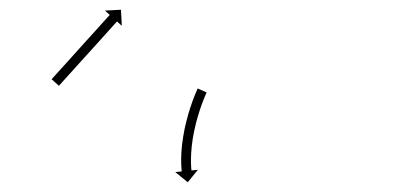

<svg xmlns="http://www.w3.org/2000/svg" viewBox="-20 -443 805 392"><path d="M86.8 -282.7C86.3 -282.2 85.9 -281.7 85.4 -281.2L100.3 -267.8C100.7 -268.3 101.2 -268.8 101.6 -269.3C102.9 -270.7 104.1 -272.1 105.4 -273.5C107.3 -275.6 109.3 -277.8 111.2 -280C113.8 -282.8 116.3 -285.6 118.8 -288.4C121.8 -291.7 124.8 -295 127.8 -298.3C131.1 -302 134.5 -305.7 137.8 -309.4C141.4 -313.4 145 -317.3 148.5 -321.3C152.2 -325.3 155.9 -329.4 159.6 -333.5C163.3 -337.6 167 -341.7 170.7 -345.8C174.2 -349.7 177.8 -353.7 181.4 -357.6C184.7 -361.3 188.1 -365 191.4 -368.7C194.4 -372.1 197.4 -375.4 200.4 -378.7C202.9 -381.5 205.4 -384.3 208 -387.1C209.9 -389.2 211.9 -391.4 213.8 -393.6C215.1 -395 216.3 -396.3 217.6 -397.7C218 -398.2 218.5 -398.7 218.9 -399.2L228.7 -390.4L227 -423.1L194.3 -421.4L204.1 -412.6C203.6 -412.1 203.2 -411.6 202.7 -411.1C201.5 -409.7 200.2 -408.4 199 -407C197 -404.8 195.1 -402.6 193.1 -400.5C190.6 -397.7 188.1 -394.9 185.5 -392.1C182.5 -388.8 179.5 -385.5 176.5 -382.1C173.2 -378.4 169.9 -374.7 166.5 -371C163 -367.1 159.4 -363.1 155.8 -359.2C152.1 -355.1 148.4 -351 144.7 -346.9C141.1 -342.8 137.4 -338.8 133.7 -334.7C130.1 -330.7 126.5 -326.8 123 -322.8C119.6 -319.1 116.3 -315.4 113 -311.7C110 -308.4 107 -305.1 104 -301.8C101.4 -299 98.9 -296.2 96.4 -293.4C94.4 -291.2 92.5 -289 90.5 -286.9C89.3 -285.5 88 -284.1 86.8 -282.7ZM401.1 -252.6C401.3 -253.2 401.6 -253.7 401.8 -254.3L383.6 -262.4C383.3 -261.8 383 -261.3 382.8 -260.7L382.8 -260.6L382.8 -260.6C382 -259 381.3 -257.3 380.6 -255.6C380.6 -255.6 380.6 -255.6 380.6 -255.6C380.6 -255.5 380.6 -255.5 380.6 -255.5C379.5 -252.9 378.4 -250.3 377.3 -247.6C377.3 -247.6 377.3 -247.6 377.3 -247.6C377.3 -247.6 377.3 -247.5 377.3 -247.5C375.9 -244.1 374.6 -240.6 373.3 -237.2C373.3 -237.2 373.3 -237.2 373.3 -237.1C373.3 -237.1 373.3 -237.1 373.3 -237.1C371.8 -233 370.4 -228.8 369 -224.7C369 -224.7 369 -224.7 369 -224.6C368.9 -224.6 368.9 -224.6 368.9 -224.6C367.4 -219.9 366 -215.3 364.6 -210.6C364.6 -210.6 364.6 -210.6 364.6 -210.5C364.6 -210.5 364.6 -210.5 364.6 -210.5C363.1 -205.4 361.8 -200.4 360.5 -195.3C360.5 -195.3 360.4 -195.3 360.4 -195.3C360.4 -195.2 360.4 -195.2 360.4 -195.2C359.2 -190 358 -184.7 356.8 -179.5C356.8 -179.5 356.8 -179.4 356.8 -179.4C356.8 -179.4 356.8 -179.3 356.8 -179.3C355.8 -174 354.8 -168.8 353.9 -163.4C353.9 -163.4 353.9 -163.4 353.9 -163.4C353.9 -163.3 353.9 -163.3 353.9 -163.3C353.1 -158.2 352.4 -153 351.7 -147.8C351.7 -147.8 351.7 -147.8 351.7 -147.8C351.7 -147.7 351.7 -147.7 351.7 -147.7C351.2 -142.9 350.8 -138 350.4 -133.2C350.4 -133.2 350.4 -133.2 350.4 -133.1C350.4 -133.1 350.4 -133 350.4 -133C350.2 -128.7 350 -124.4 349.9 -120C349.9 -120 349.9 -120 349.9 -120C349.9 -119.9 349.9 -119.9 349.9 -119.9C349.9 -116.2 349.9 -112.6 350 -108.9C350 -108.9 350 -108.9 350 -108.9C350 -108.8 350 -108.8 350 -108.8C350.1 -106 350.2 -103.2 350.4 -100.4C350.4 -100.4 350.4 -100.4 350.4 -100.3C350.4 -100.3 350.4 -100.3 350.4 -100.3C350.5 -98.5 350.6 -96.7 350.8 -94.9C350.8 -94.9 350.8 -94.9 350.8 -94.9C350.8 -94.9 350.8 -94.9 350.8 -94.9C350.9 -94.2 350.9 -93.6 351 -93L337.9 -91.7L363.3 -70.9L384 -96.3L370.9 -95C370.8 -95.6 370.8 -96.2 370.7 -96.8C370.7 -96.8 370.7 -96.8 370.7 -96.8C370.7 -96.7 370.7 -96.7 370.7 -96.7C370.6 -98.4 370.4 -100.1 370.3 -101.7C370.3 -101.7 370.3 -101.7 370.3 -101.7C370.3 -101.7 370.3 -101.6 370.3 -101.6C370.2 -104.3 370 -106.9 369.9 -109.5C369.9 -109.5 369.9 -109.5 369.9 -109.4C369.9 -109.4 370 -109.4 370 -109.4C369.9 -112.8 369.9 -116.3 369.9 -119.7C369.9 -119.7 369.9 -119.7 369.9 -119.6C369.9 -119.6 369.9 -119.6 369.9 -119.6C370 -123.7 370.2 -127.8 370.4 -131.9C370.4 -131.9 370.4 -131.9 370.4 -131.8C370.4 -131.8 370.4 -131.7 370.4 -131.7C370.7 -136.4 371.1 -141 371.6 -145.6C371.6 -145.6 371.6 -145.6 371.6 -145.5C371.6 -145.5 371.6 -145.4 371.6 -145.4C372.2 -150.4 372.9 -155.3 373.6 -160.3C373.6 -160.3 373.6 -160.2 373.6 -160.2C373.6 -160.2 373.6 -160.1 373.6 -160.1C374.5 -165.2 375.4 -170.3 376.4 -175.4C376.4 -175.4 376.4 -175.4 376.4 -175.4C376.4 -175.3 376.4 -175.3 376.4 -175.3C377.5 -180.4 378.6 -185.4 379.9 -190.5C379.9 -190.5 379.9 -190.5 379.8 -190.4C379.8 -190.4 379.8 -190.4 379.8 -190.4C381.1 -195.3 382.4 -200.1 383.8 -205C383.8 -205 383.8 -205 383.8 -204.9C383.8 -204.9 383.8 -204.9 383.8 -204.9C385.1 -209.4 386.5 -213.9 388 -218.4C388 -218.4 388 -218.4 387.9 -218.4C387.9 -218.3 387.9 -218.3 387.9 -218.3C389.3 -222.3 390.7 -226.3 392.1 -230.3C392.1 -230.3 392.1 -230.3 392.1 -230.3C392.1 -230.2 392.1 -230.2 392.1 -230.2C393.3 -233.6 394.6 -236.9 395.9 -240.2C395.9 -240.2 395.9 -240.2 395.9 -240.2C395.9 -240.2 395.9 -240.1 395.9 -240.1C396.9 -242.7 397.9 -245.3 399 -247.8C399 -247.8 399 -247.8 399 -247.8C399 -247.7 399 -247.7 399 -247.7C399.7 -249.4 400.4 -251 401.1 -252.6L401.1 -252.6Z"/></svg>

Font: FRB American Cursive Just Arrows Semibold
Style: Italic
Weight: 600
Italic angle: -25°
Version: Version 2.0;Modular Font Editor K font №1